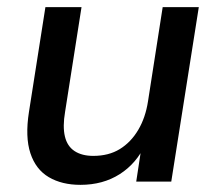

<svg xmlns="http://www.w3.org/2000/svg" viewBox="-20 -508 609 537"><path d="M205 9Q153 9 116.5 -12.5Q80 -34 65 -79.5Q50 -125 61 -195L107 -488H208L162 -195Q155 -154 161.5 -126.5Q168 -99 188.5 -85.5Q209 -72 241 -72Q284 -72 315 -91Q346 -110 366.5 -144.5Q387 -179 394 -225L435 -488H536L459 0H361L377 -105H387Q362 -51 315 -21Q268 9 205 9Z"/></svg>

Font: Nunito Sans 12pt ExtraLight 12pt SemiBold
Style: Italic
Weight: 600
Italic angle: -9°
Version: Version 3.101;gftools[0.9.27]